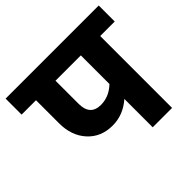

<svg xmlns="http://www.w3.org/2000/svg" viewBox="-190 -806 982 982"><g transform="rotate(-45 301.5 -315.0)"><path d="M-35.2 -632.8H638.2V-517.1H533.2V2.9H393.1V-202.1Q331.1 -147.9 254.9 -147.9Q171.4 -147.9 120.1 -204.1Q68.8 -260.3 68.8 -350.1V-517.1H-35.2ZM287.1 -265.1Q346.2 -265.1 393.1 -310.1V-517.1H210V-350.1Q210 -265.1 287.1 -265.1Z"/></g></svg>

Font: LT Superior
Style: Bold
Weight: 400
Designer: Daniel Lyons
Foundry: LyonsType
Version: Version 1.000